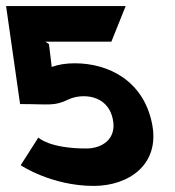

<svg xmlns="http://www.w3.org/2000/svg" viewBox="-64 -600 575 631"><path d="M4 -57C4 -57 105 11 244 11C359 11 462 -59 436 -192C408 -336 291 -392 182 -392C153 -392 128 -388 106 -380L97 -455L85 -463H302L349 -580H-44L2 -258C102 -258 113 -250 163 -274C202 -292 290 -293 307 -207C320 -142 270 -112 220 -112C97 -112 62 -148 62 -148Z"/></svg>

Font: Charger EcoBlack
Style: OpObl
Weight: 1000
Designer: Jasper
Foundry: Cannot Into Space Fonts
Version: Version 1.1